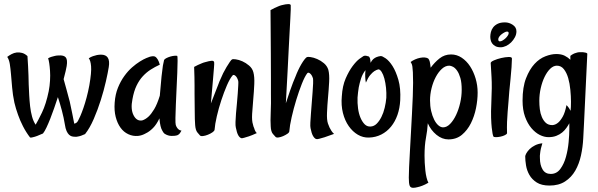

<svg xmlns="http://www.w3.org/2000/svg" viewBox="-20 -647 2857 918"><path d="M462.9 -385.7Q509.8 -385.7 500 -326.2Q496.1 -300.8 486.3 -257.8Q476.6 -214.8 461.9 -168.5Q447.3 -122.1 428.2 -78.1Q409.2 -34.2 386.7 -5.9Q366.2 3.9 351.6 5.9Q343.8 7.8 337.9 6.8Q330.1 6.8 323.2 4.9Q316.4 2.9 310.1 -2.9Q303.7 -8.8 298.3 -20.5Q293 -32.2 290 -52.7Q285.2 -83 275.9 -118.2Q266.6 -153.3 256.8 -182.6Q248 -156.2 238.8 -129.4Q229.5 -102.5 220.2 -79.1Q210.9 -55.7 202.1 -37.1Q193.4 -18.6 185.5 -8.8Q153.3 5.9 138.7 8.8Q129.9 11.7 124 10.7Q104.5 -14.6 89.8 -43.5Q75.2 -72.3 66.4 -97.7Q55.7 -127 48.8 -156.2Q41 -193.4 38.1 -227.5Q35.2 -261.7 32.7 -290.5Q30.3 -319.3 26.9 -340.8Q23.4 -362.3 14.6 -375Q23.4 -381.8 35.2 -388.2Q46.9 -394.5 59.6 -396Q72.3 -397.5 85.4 -394Q98.6 -390.6 111.3 -378.9Q113.3 -353.5 114.3 -329.6Q115.2 -305.7 116.2 -286.1Q117.2 -263.7 117.2 -244.1Q118.2 -219.7 119.6 -192.4Q121.1 -165 124 -138.7Q127 -112.3 133.3 -89.4Q139.6 -66.4 150.4 -50.8Q161.1 -68.4 180.7 -108.9Q200.2 -149.4 212.9 -210.9Q217.8 -236.3 219.2 -261.7Q220.7 -287.1 219.2 -308.1Q217.8 -329.1 215.3 -345.2Q212.9 -361.3 210 -368.2Q217.8 -373 226.6 -375.5Q235.4 -377.9 243.2 -379.9Q252 -381.8 259.8 -381.8Q285.2 -383.8 294.4 -372.6Q303.7 -361.3 298.8 -331.1Q297.9 -323.2 293.9 -307.1Q290 -291 284.2 -268.6Q290 -249 297.9 -219.2Q305.7 -189.5 313.5 -161.1Q319.3 -133.8 325.2 -105.5Q331.1 -77.1 335 -55.7Q339.8 -56.6 344.7 -59.6Q349.6 -62.5 353.5 -70.3Q357.4 -77.1 364.3 -92.8Q371.1 -108.4 378.9 -130.9Q386.7 -153.3 394 -180.7Q401.4 -208 407.2 -239.3Q418 -301.8 415.5 -330.1Q413.1 -358.4 404.3 -368.2Q414.1 -375 424.3 -378.4Q434.6 -381.8 443.4 -383.8Q454.1 -385.7 462.9 -385.7Z M820.3 -49.8Q822.3 -43 826.2 -37.1Q829.1 -32.2 834.5 -27.8Q839.8 -23.4 847.7 -22.5Q840.8 -8.8 834 -3.9Q830.1 -1 827.1 0Q818.4 2.9 800.8 2.9Q783.2 2.9 766.6 -7.8Q760.7 -12.7 755.9 -22.5Q751 -30.3 747.6 -44.4Q744.1 -58.6 742.2 -81.1Q728.5 -51.8 711.4 -34.7Q694.3 -17.6 677.7 -9.8Q659.2 1 639.6 2.9Q615.2 4.9 593.3 -5.4Q571.3 -15.6 556.2 -36.6Q541 -57.6 533.2 -87.9Q525.4 -118.2 528.3 -156.2Q531.2 -196.3 543.9 -227.5Q556.6 -258.8 574.2 -283.2Q591.8 -307.6 611.3 -324.7Q630.9 -341.8 648.9 -353Q667 -364.3 680.2 -369.6Q693.4 -375 697.3 -376Q708 -378.9 715.8 -377.9Q723.6 -377 729.5 -369.1Q731.4 -366.2 734.4 -362.3Q736.3 -358.4 739.3 -352.1Q742.2 -345.7 744.1 -337.9Q720.7 -327.1 700.2 -314Q679.7 -300.8 662.6 -282.2Q645.5 -263.7 632.8 -237.3Q620.1 -210.9 613.3 -172.9Q603.5 -125 618.7 -95.7Q633.8 -66.4 660.2 -71.3Q675.8 -76.2 690.4 -89.8Q703.1 -101.6 717.3 -125Q731.4 -148.4 744.1 -189.5Q749 -248 752.4 -281.7Q755.9 -315.4 758.8 -333Q762.7 -353.5 764.6 -360.4Q767.6 -365.2 776.4 -369.6Q785.2 -374 795.9 -377Q806.6 -379.9 815.4 -380.4Q824.2 -380.9 827.1 -379.9Q829.1 -378.9 829.1 -356Q829.1 -333 827.6 -298.3Q826.2 -263.7 824.2 -223.1Q822.3 -182.6 820.8 -146.5Q819.3 -110.4 818.8 -83.5Q818.4 -56.6 820.3 -49.8Z M1005.9 -26.4Q1004.9 -20.5 995.6 -14.2Q986.3 -7.8 974.1 -2.9Q961.9 2 951.2 3.4Q940.4 4.9 936.5 1Q932.6 -2.9 923.8 -13.7Q915 -24.4 913.1 -48.8Q911.1 -74.2 911.1 -112.8Q911.1 -151.4 910.2 -198.2V-237.3Q910.2 -254.9 909.7 -278.3Q909.2 -301.8 908.2 -327.1Q917 -332 926.3 -336.4Q935.5 -340.8 943.4 -343.8Q952.1 -347.7 960 -349.6Q980.5 -355.5 991.2 -356.4Q1002 -357.4 1003.9 -349.6Q1004.9 -343.8 1002.9 -321.3Q1001 -301.8 998 -262.2Q995.1 -222.7 988.3 -152.3Q1001 -183.6 1009.3 -206.1Q1017.6 -228.5 1023.4 -242.2Q1029.3 -258.8 1034.2 -268.6Q1039.1 -281.2 1046.9 -296.9Q1054.7 -312.5 1063 -326.2Q1071.3 -339.8 1078.6 -350.6Q1085.9 -361.3 1089.8 -363.3Q1092.8 -365.2 1107.4 -363.3Q1122.1 -361.3 1138.7 -354Q1155.3 -346.7 1170.9 -333.5Q1186.5 -320.3 1191.4 -301.8Q1197.3 -280.3 1195.8 -245.1Q1194.3 -210 1190.9 -172.9Q1187.5 -135.7 1185.5 -102.5Q1183.6 -69.3 1189.5 -51.8Q1191.4 -42 1195.3 -34.2Q1197.3 -26.4 1200.7 -20Q1204.1 -13.7 1208 -10.7Q1184.6 0 1169.9 4.9Q1155.3 9.8 1147.5 11.7Q1137.7 14.6 1133.8 13.7Q1125 10.7 1118.7 -1Q1112.3 -12.7 1107.4 -38.1Q1105.5 -45.9 1106 -64Q1106.4 -82 1108.4 -105Q1110.4 -127.9 1112.8 -152.8Q1115.2 -177.7 1116.7 -199.7Q1118.2 -221.7 1119.1 -237.8Q1120.1 -253.9 1119.1 -259.8Q1114.3 -277.3 1105.5 -284.7Q1096.7 -292 1091.8 -286.1Q1079.1 -271.5 1064.9 -238.8Q1050.8 -206.1 1038.1 -167.5Q1025.4 -128.9 1016.6 -90.8Q1007.8 -52.7 1005.9 -26.4Z M1346.7 -153.3Q1358.4 -188.5 1366.7 -212.9Q1375 -237.3 1380.9 -252Q1387.7 -269.5 1392.6 -280.3Q1398.4 -295.9 1405.8 -311.5Q1413.1 -327.1 1420.9 -340.3Q1428.7 -353.5 1435.5 -362.3Q1442.4 -371.1 1447.3 -374Q1451.2 -376 1465.3 -374Q1479.5 -372.1 1496.6 -364.7Q1513.7 -357.4 1528.8 -344.7Q1543.9 -332 1549.8 -313.5Q1555.7 -291 1553.7 -254.9Q1551.8 -218.8 1548.3 -180.7Q1544.9 -142.6 1543.5 -108.4Q1542 -74.2 1547.9 -56.6Q1551.8 -46.9 1555.7 -37.1Q1559.6 -29.3 1564.9 -21Q1570.3 -12.7 1577.1 -6.8Q1548.8 3.9 1531.7 9.3Q1514.6 14.6 1505.9 16.6Q1495.1 19.5 1491.2 17.6Q1483.4 14.6 1476.6 2.9Q1469.7 -8.8 1464.8 -34.2Q1462.9 -42 1463.9 -61.5Q1464.8 -81.1 1466.8 -105.5Q1468.8 -129.9 1470.7 -156.7Q1472.7 -183.6 1474.6 -207Q1476.6 -230.5 1477.1 -248Q1477.5 -265.6 1476.6 -271.5Q1471.7 -288.1 1462.9 -295.4Q1454.1 -302.7 1449.2 -296.9Q1437.5 -282.2 1423.3 -246.6Q1409.2 -210.9 1396.5 -169.4Q1383.8 -127.9 1374.5 -86.9Q1365.2 -45.9 1363.3 -19.5Q1363.3 -13.7 1354 -7.3Q1344.7 -1 1333.5 3.9Q1322.3 8.8 1311.5 10.3Q1300.8 11.7 1296.9 6.8Q1293.9 3.9 1284.7 -6.8Q1275.4 -17.6 1274.4 -43Q1272.5 -67.4 1274.4 -109.9Q1276.4 -152.3 1275.4 -199.2V-271.5Q1275.4 -315.4 1274.9 -393.1Q1274.4 -470.7 1273.4 -598.6Q1284.2 -604.5 1293 -608.9Q1301.8 -613.3 1309.6 -616.2Q1318.4 -620.1 1326.2 -622.1Q1368.2 -632.8 1370.1 -622.1Q1371.1 -612.3 1368.2 -559.6Q1367.2 -537.1 1365.2 -502.9Q1363.3 -468.8 1360.8 -419.9Q1358.4 -371.1 1355 -305.2Q1351.6 -239.3 1346.7 -153.3Z M1893.6 -168Q1891.6 -129.9 1880.4 -97.7Q1869.1 -65.4 1849.6 -41.5Q1830.1 -17.6 1803.2 -3.9Q1776.4 9.8 1744.1 10.7Q1715.8 11.7 1690.9 -2.9Q1666 -17.6 1647.5 -43.9Q1628.9 -70.3 1619.6 -106.9Q1610.4 -143.6 1614.3 -186.5Q1617.2 -236.3 1632.8 -272Q1648.4 -307.6 1666 -331.1Q1683.6 -354.5 1698.7 -365.7Q1713.9 -377 1717.8 -378.9Q1724.6 -381.8 1730.5 -380.4Q1736.3 -378.9 1743.2 -377Q1745.1 -376 1747.1 -372.1Q1751 -365.2 1752 -346.7Q1756.8 -357.4 1764.6 -364.3Q1772.5 -371.1 1780.3 -374Q1790 -377.9 1799.8 -378.9Q1806.6 -379.9 1823.7 -368.2Q1840.8 -356.4 1856.9 -331.1Q1873 -305.7 1884.8 -265.1Q1896.5 -224.6 1893.6 -168ZM1827.1 -179.7Q1828.1 -203.1 1825.7 -227.1Q1823.2 -251 1817.9 -271Q1812.5 -291 1804.7 -303.2Q1796.9 -315.4 1789.1 -315.4Q1780.3 -313.5 1769.5 -306.6Q1760.7 -300.8 1750 -288.1Q1739.3 -275.4 1729.5 -252Q1728.5 -254.9 1727.5 -262.7Q1726.6 -269.5 1726.1 -280.8Q1725.6 -292 1727.5 -311.5Q1713.9 -294.9 1706.5 -272.5Q1699.2 -250 1695.3 -229.5Q1691.4 -205.1 1689.5 -180.7Q1688.5 -154.3 1691.9 -128.9Q1695.3 -103.5 1703.6 -84Q1711.9 -64.5 1723.6 -52.7Q1735.4 -41 1752 -42Q1768.6 -43 1781.2 -55.7Q1793.9 -68.4 1803.7 -87.9Q1813.5 -107.4 1819.3 -131.8Q1825.2 -156.2 1827.1 -179.7Z M2136.7 -386.7Q2164.1 -386.7 2187.5 -371.1Q2210.9 -355.5 2227.5 -330.1Q2244.1 -304.7 2253.9 -272Q2263.7 -239.3 2263.7 -204.1Q2263.7 -168.9 2255.9 -129.9Q2248 -90.8 2231.4 -57.6Q2214.8 -24.4 2188.5 -2.4Q2162.1 19.5 2124 19.5Q2093.8 19.5 2066.9 -2.4Q2040 -24.4 2025.4 -57.6Q2023.4 -23.4 2016.6 12.2Q2009.8 47.9 2009.8 97.7Q2009.8 112.3 2010.7 130.9Q2011.7 149.4 2013.7 168Q2015.6 186.5 2019.5 202.1Q2023.4 217.8 2028.3 226.6Q2011.7 236.3 1998.5 241.2Q1985.4 246.1 1975.6 248Q1964.8 251 1955.1 251Q1942.4 251 1938.5 240.2Q1934.6 229.5 1934.6 202.1Q1934.6 184.6 1936 151.9Q1937.5 119.1 1939.9 77.1Q1942.4 35.2 1944.8 -11.2Q1947.3 -57.6 1949.7 -102.5Q1952.1 -147.5 1953.6 -186Q1955.1 -224.6 1955.1 -251Q1955.1 -283.2 1954.1 -301.3Q1953.1 -319.3 1951.7 -328.6Q1950.2 -337.9 1948.2 -341.8Q1946.3 -345.7 1943.4 -350.6Q1952.1 -357.4 1964.4 -362.8Q1976.6 -368.2 1988.8 -370.6Q2001 -373 2011.2 -372.1Q2021.5 -371.1 2027.3 -367.2Q2032.2 -362.3 2034.7 -352.5Q2037.1 -342.8 2039.1 -323.2Q2057.6 -348.6 2081.5 -367.7Q2105.5 -386.7 2136.7 -386.7ZM2098.6 -38.1Q2116.2 -38.1 2132.3 -54.7Q2148.4 -71.3 2160.6 -97.2Q2172.9 -123 2180.2 -154.8Q2187.5 -186.5 2187.5 -217.8Q2187.5 -252 2181.2 -273.9Q2174.8 -295.9 2165.5 -309.1Q2156.2 -322.3 2146 -327.6Q2135.7 -333 2127.9 -333Q2109.4 -333 2092.8 -317.9Q2076.2 -302.7 2063.5 -278.8Q2050.8 -254.9 2043.5 -225.6Q2036.1 -196.3 2036.1 -167Q2036.1 -139.6 2041.5 -116.2Q2046.9 -92.8 2055.7 -75.2Q2064.5 -57.6 2075.7 -47.9Q2086.9 -38.1 2098.6 -38.1Z M2326.2 -345.7Q2326.2 -351.6 2341.8 -358.4Q2357.4 -365.2 2376.5 -369.6Q2395.5 -374 2411.6 -374.5Q2427.7 -375 2427.7 -367.2Q2427.7 -352.5 2425.8 -325.7Q2423.8 -298.8 2420.9 -269Q2418 -239.3 2415 -209.5Q2412.1 -179.7 2411.1 -159.2Q2409.2 -137.7 2407.2 -112.3Q2405.3 -90.8 2404.3 -64.5Q2403.3 -38.1 2404.3 -10.7Q2404.3 -5.9 2394.5 -1Q2384.8 3.9 2373 6.3Q2361.3 8.8 2350.6 8.8Q2339.8 8.8 2338.9 4.9Q2336.9 1 2335 -8.8Q2333 -18.6 2331.1 -36.6Q2329.1 -54.7 2328.1 -83.5Q2327.1 -112.3 2329.1 -153.3Q2333 -234.4 2330.1 -278.8Q2327.1 -323.2 2326.2 -345.7ZM2394.5 -540Q2414.1 -540 2431.6 -528.3Q2449.2 -516.6 2449.2 -497.1Q2449.2 -482.4 2441.9 -468.8Q2434.6 -455.1 2423.8 -444.3Q2413.1 -433.6 2399.4 -427.2Q2385.7 -420.9 2374 -420.9Q2358.4 -420.9 2348.6 -426.3Q2338.9 -431.6 2333.5 -439Q2328.1 -446.3 2326.2 -455.1Q2324.2 -463.9 2324.2 -471.7Q2324.2 -481.4 2327.1 -493.7Q2330.1 -505.9 2337.9 -516.1Q2345.7 -526.4 2359.4 -533.2Q2373 -540 2394.5 -540ZM2370.1 -449.2Q2376 -449.2 2383.3 -453.6Q2390.6 -458 2397 -463.9Q2403.3 -469.7 2407.7 -476.6Q2412.1 -483.4 2412.1 -488.3Q2412.1 -496.1 2404.3 -496.1Q2399.4 -496.1 2392.1 -492.2Q2384.8 -488.3 2377.9 -482.9Q2371.1 -477.5 2366.7 -471.2Q2362.3 -464.8 2362.3 -459Q2362.3 -449.2 2370.1 -449.2Z M2602.5 8.8Q2582 8.8 2560.5 -2Q2539.1 -12.7 2520.5 -34.7Q2502 -56.6 2490.2 -89.4Q2478.5 -122.1 2478.5 -166Q2478.5 -230.5 2495.1 -272.9Q2511.7 -315.4 2535.6 -341.3Q2559.6 -367.2 2587.9 -377.9Q2616.2 -388.7 2639.6 -388.7Q2664.1 -388.7 2680.2 -380.4Q2696.3 -372.1 2707 -361.3V-379.9Q2712.9 -384.8 2720.2 -388.7Q2727.5 -392.6 2735.4 -394.5Q2743.2 -397.5 2752 -397.5H2766.6Q2772.5 -396.5 2778.8 -395.5Q2785.2 -394.5 2788.1 -390.6Q2782.2 -262.7 2778.3 -183.6Q2774.4 -104.5 2772.5 -60.5Q2769.5 -8.8 2768.6 14.6Q2766.6 55.7 2757.8 96.2Q2749 136.7 2730.5 168.9Q2711.9 201.2 2681.6 220.7Q2651.4 240.2 2607.4 240.2Q2569.3 240.2 2546.4 225.6Q2523.4 210.9 2511.2 189.5Q2499 168 2495.1 144Q2491.2 120.1 2491.2 100.6Q2491.2 95.7 2496.6 85.9Q2502 76.2 2512.2 65.9Q2522.5 55.7 2538.1 47.9Q2553.7 40 2573.2 38.1Q2564.5 64.5 2562.5 85.9Q2560.5 97.7 2561.5 109.4Q2561.5 141.6 2574.2 163.1Q2586.9 184.6 2613.3 184.6Q2641.6 184.6 2659.2 160.6Q2676.8 136.7 2686 103Q2695.3 69.3 2698.7 32.7Q2702.1 -3.9 2702.1 -29.3V-57.6Q2696.3 -46.9 2688 -35.2Q2679.7 -23.4 2668 -13.7Q2656.2 -3.9 2640.1 2.4Q2624 8.8 2602.5 8.8ZM2642.6 -333Q2626 -333 2610.8 -318.4Q2595.7 -303.7 2584 -279.8Q2572.3 -255.9 2565.4 -225.6Q2558.6 -195.3 2558.6 -165Q2558.6 -145.5 2561 -125Q2563.5 -104.5 2570.8 -87.4Q2578.1 -70.3 2589.8 -59.6Q2601.6 -48.8 2621.1 -48.8Q2635.7 -49.8 2648.4 -60.5Q2659.2 -69.3 2670.4 -88.9Q2681.6 -108.4 2688.5 -144.5Q2696.3 -136.7 2700.7 -129.9Q2705.1 -123 2708 -117.2Q2709 -125 2709.5 -135.7Q2710 -146.5 2710 -160.2Q2710 -186.5 2707 -217.3Q2704.1 -248 2696.8 -273.4Q2689.5 -298.8 2676.3 -315.9Q2663.1 -333 2642.6 -333Z"/></svg>

Font: Rancho
Style: Regular
Weight: 400
Designer: Font Diner, Inc
Foundry: Font Diner, Inc
Version: Version 1.000